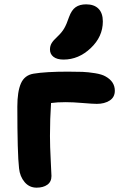

<svg xmlns="http://www.w3.org/2000/svg" viewBox="-20 -887 548 876"><path d="M270 -615.2Q240.2 -615.2 224.1 -627.7Q208 -640.1 208 -661.1Q208 -677.7 215.8 -690.4Q223.6 -703.1 241.2 -719.2Q262.7 -739.3 273.4 -758.3Q284.2 -777.3 294.9 -809.1Q306.6 -841.3 325.2 -854.2Q343.8 -867.2 373 -867.2Q409.7 -867.2 429.4 -847.2Q449.2 -827.1 449.2 -789.1Q449.2 -719.7 394 -667.5Q338.9 -615.2 270 -615.2ZM147 -30.8Q113.8 -30.8 92.3 -56.2Q70.8 -81.5 66.9 -119.1Q59.1 -185.5 59.1 -400.9Q59.1 -468.8 75.4 -506.3Q91.8 -543.9 132.8 -550.8Q188.5 -560.1 290 -560.1Q331.1 -560.1 356.7 -559.1Q382.3 -558.1 413.8 -553Q445.3 -547.9 461.9 -538.1Q503.9 -514.6 503.9 -473.1Q503.9 -443.4 480.2 -428.2Q456.5 -413.1 421.9 -413.1Q403.3 -413.1 357.9 -417Q312.5 -420.9 279.8 -420.9Q239.7 -420.9 212.9 -417Q208 -345.2 208 -267.1Q208 -220.2 211.4 -156.2Q214.8 -92.3 214.8 -84Q214.8 -57.6 196 -44.2Q177.2 -30.8 147 -30.8Z"/></svg>

Font: Shantell Sans Bouncy
Style: Bold
Weight: 700
Designer: Stephen Nixon, Anya Danilova, Shantell Martin
Foundry: Arrow Type
Version: Version 1.006;[9816181b4]